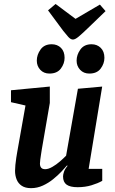

<svg xmlns="http://www.w3.org/2000/svg" viewBox="-20 -953 587 984"><path d="M139.3 11.3Q109.7 11.3 91.5 -0.8Q73.3 -12.9 65.2 -33.3Q57.1 -53.7 57.1 -77.8Q57.1 -89.6 58.8 -107.9Q60.6 -126.2 63.4 -144.3Q66.2 -162.5 68 -172.3L110.6 -412.3L36.3 -429.3V-490.4L235.3 -509.4V-425.3L194.2 -187.3Q193.2 -179 190.6 -164Q188 -149 186.4 -135.2Q184.7 -121.4 184.7 -114.8Q184.7 -101.4 190.9 -93.7Q197.2 -85.9 211.7 -85.9Q227.7 -85.9 248.1 -97.6Q268.4 -109.2 287.5 -125.8Q306.6 -142.4 318.8 -155.2L379.3 -498.1L503.7 -509.3L434.3 -87.7H504V-26.2Q481.3 -13.3 448.9 -3.5Q416.6 6.4 377.7 6.4Q339.5 6.4 321.3 -6.7Q303.1 -19.8 303.1 -48.9Q303.1 -58.4 307.9 -72.7Q312.7 -87 326.3 -103L323.3 -105Q313.5 -93.2 295.2 -73.9Q276.9 -54.6 252.8 -35Q228.7 -15.3 199.7 -2Q170.6 11.3 139.3 11.3ZM437.8 -576Q408.7 -576 390.7 -595.2Q372.6 -614.5 372.6 -642.3Q372.6 -672.2 391.9 -699.2Q411.2 -726.2 449.1 -726.2Q477.5 -726.2 496.3 -707.7Q515.1 -689.2 515.1 -656.6Q515.1 -627.2 496 -601.6Q477 -576 437.8 -576ZM233.5 -576Q204.5 -576 186.5 -595.2Q168.6 -614.5 168.6 -642.3Q168.6 -672.2 187.8 -699.2Q207 -726.2 244.9 -726.2Q273.9 -726.2 292.5 -707.7Q311 -689.2 311 -656.6Q311 -627.2 291.9 -601.6Q272.7 -576 233.5 -576ZM353.7 -750.3Q342.2 -750.3 330 -763.8Q317.8 -777.3 304.2 -794.7L226.2 -900L265 -932.6L367.1 -856.3L492 -929.5L521 -896L431.1 -809.3Q399.8 -779.2 382.4 -764.8Q365 -750.3 353.7 -750.3Z"/></svg>

Font: Faustina Light
Style: Italic
Weight: 300
Italic angle: -8°
Designer: Alfonso Garcia
Foundry: http://www.omnibus-type.com
Version: Version 1.200